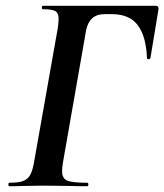

<svg xmlns="http://www.w3.org/2000/svg" viewBox="-20 -645 569 665"><path d="M13 -12Q44 -12 60 -18Q76 -24 84.5 -39Q93 -54 98 -84L180 -547Q183 -567 183 -580Q183 -600 172 -606.5Q161 -613 129 -613Q125 -613 125 -619Q125 -625 129 -625H520Q525 -625 527.5 -621.5Q530 -618 529 -613L501 -444Q500 -440 494.5 -440Q489 -440 489 -444Q486 -520 457 -558Q428 -596 368 -596H342Q289 -596 278 -539L198 -82Q195 -64 195 -52Q195 -27 213 -19.5Q231 -12 282 -12Q286 -12 286 -6Q286 0 282 0Q244 0 222 -1L132 -2L61 -1Q43 0 13 0Q9 0 9 -6Q9 -12 13 -12Z"/></svg>

Font: Cormorant Infant
Style: Bold Italic
Weight: 700
Italic angle: -10°
Designer: Christian Thalmann (Catharsis Fonts)
Foundry: Catharsis Fonts
Version: Version 4.000